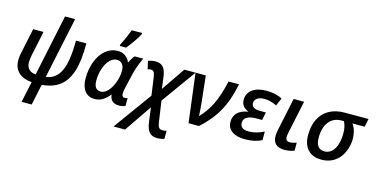

<svg xmlns="http://www.w3.org/2000/svg" viewBox="-94 -1304 4021 2047"><g transform="rotate(15 1916.5 -280.5)"><path d="M393.1 -83Q502.4 -96.7 553.2 -203.9Q604 -311 604 -540H719.2Q719.2 -344.7 682.4 -230Q645.5 -115.2 569.1 -57.4Q492.7 0.5 373 9.8L324.2 240.2H212.9L262.2 9.8Q164.6 1.5 114.3 -47.4Q64 -96.2 64 -179.2Q64 -209 68.8 -240.2L131.8 -540H246.1L188 -265.1Q179.2 -219.7 179.2 -189Q179.2 -139.2 205.8 -111.8Q232.4 -84.5 282.2 -81.1L424.8 -758.8H536.1Z M1065.4 -549.8Q1157.7 -549.8 1199.2 -461.9H1203.1L1212.9 -481Q1233.4 -521 1252.4 -540H1347.2Q1301.8 -448.7 1278.3 -351.1L1239.3 -183.1Q1231.4 -149.9 1231.4 -119.1Q1231.4 -102.5 1239.7 -93.8Q1248 -85 1262.2 -85Q1275.9 -85 1294.4 -90.8V-3.9Q1264.2 9.8 1224.1 9.8Q1130.4 9.8 1120.1 -81.1H1117.2Q1076.2 -31.2 1037.8 -10.7Q999.5 9.8 954.1 9.8Q884.8 9.8 845.9 -40.3Q807.1 -90.3 807.1 -179.2Q807.1 -282.2 840.3 -367.9Q873.5 -453.6 932.6 -501.7Q991.7 -549.8 1065.4 -549.8ZM999 -83Q1040 -83 1077.4 -123.8Q1114.7 -164.6 1137.9 -230Q1161.1 -295.4 1161.1 -357.9Q1161.1 -402.3 1139.9 -429.2Q1118.7 -456.1 1080.1 -456.1Q1038.1 -456.1 1002.2 -419.4Q966.3 -382.8 944.8 -319.8Q923.3 -256.8 923.3 -185.1Q923.3 -83 999 -83ZM1070.3 -620.1Q1116.2 -709 1150.4 -800.8H1264.2V-788.1Q1247.1 -754.4 1210.7 -701.2Q1174.3 -647.9 1139.2 -606H1070.3Z M1482.9 -545.9Q1537.6 -545.9 1566.7 -514.2Q1595.7 -482.4 1605 -410.2L1622.1 -279.8L1800.3 -540H1924.3L1649.9 -158.2L1684.1 76.2Q1689.5 112.8 1702.1 128.9Q1714.8 145 1742.2 145Q1764.2 145 1786.1 138.2V227.1Q1749 240.2 1707 240.2Q1650.9 240.2 1620.8 207Q1590.8 173.8 1581.1 99.1L1560.1 -60.1L1355 240.2H1228L1533.2 -181.2L1505.4 -379.9Q1500 -418 1488.5 -433.6Q1477.1 -449.2 1455.1 -449.2Q1443.4 -449.2 1421.4 -441.9L1401.4 -529.8Q1440.4 -545.9 1482.9 -545.9Z M1923.8 -540H2037.1L2069.8 -236.8Q2074.7 -192.9 2079.1 -102.1Q2153.8 -177.7 2203.4 -279.8Q2252.9 -381.8 2288.1 -540H2403.8Q2369.1 -361.8 2297.6 -233.6Q2226.1 -105.5 2106 0H1991.2Z M2740.2 -236.8H2676.3Q2610.4 -236.8 2573.7 -215.1Q2537.1 -193.4 2537.1 -150.9Q2537.1 -119.1 2559.8 -100.1Q2582.5 -81.1 2632.8 -81.1Q2714.4 -81.1 2799.8 -125V-29.8Q2722.2 9.8 2614.3 9.8Q2523.4 9.8 2471.2 -27.3Q2418.9 -64.5 2418.9 -129.9Q2418.9 -256.3 2572.3 -283.2V-286.1Q2534.2 -301.3 2514.2 -328.9Q2494.1 -356.4 2494.1 -393.1Q2494.1 -466.3 2551 -508.1Q2607.9 -549.8 2705.1 -549.8Q2808.6 -549.8 2880.9 -511.2L2843.3 -424.8Q2775.4 -460 2709 -460Q2655.3 -460 2627.2 -439.9Q2599.1 -419.9 2599.1 -384.8Q2599.1 -324.2 2694.8 -324.2H2757.8Z M3085.9 -83Q3117.7 -83 3159.2 -98.1V-11.2Q3142.1 -2.9 3113 3.4Q3084 9.8 3053.2 9.8Q2921.9 9.8 2921.9 -110.8Q2921.9 -135.7 2932.1 -186L3006.8 -540H3122.1L3045.9 -180.2Q3039.1 -147 3039.1 -128.9Q3039.1 -83 3085.9 -83Z M3726.1 -290Q3726.1 -232.9 3706.1 -174.6Q3686 -116.2 3650.9 -75.4Q3615.7 -34.7 3566.9 -12.9Q3518.1 8.8 3459 8.8Q3360.8 8.8 3307.9 -48.1Q3254.9 -105 3254.9 -210Q3254.9 -311 3291.7 -385.5Q3328.6 -460 3399.9 -500Q3471.2 -540 3569.8 -540H3833L3814.9 -450.2H3680.2Q3726.1 -383.8 3726.1 -290ZM3562 -450.2Q3471.7 -450.2 3421.4 -386.7Q3371.1 -323.2 3371.1 -211.9Q3371.1 -85 3466.8 -85Q3534.7 -85 3574.2 -149.9Q3613.8 -214.8 3613.8 -323.2Q3613.8 -397 3585.9 -450.2Z"/></g></svg>

Font: Open Sans Semibold
Style: Italic
Weight: 600
Italic angle: -12°
Foundry: Ascender Corporation
Version: Version 1.10